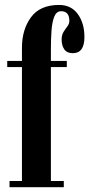

<svg xmlns="http://www.w3.org/2000/svg" viewBox="-20 -776 370 796"><path d="M19.5 0V-25.5H71V-498H10V-523.5H71V-578Q71 -653.5 108.5 -704.5Q146 -755.5 225 -755.5Q275 -755.5 302.5 -717.8Q330 -680 330 -622.5Q330 -555.5 282 -555.5Q257.5 -555.5 246.5 -571.5Q235.5 -587.5 235.5 -612Q235.5 -631 243.5 -643.8Q251.5 -656.5 259.5 -667Q267.5 -677.5 267.5 -689.5Q267.5 -729.5 233.5 -729.5Q214 -729.5 205 -707Q196 -684.5 193.5 -648.5Q191 -612.5 191 -572V-523.5H257V-498H191V-25.5H244.5V0Z"/></svg>

Font: Imbue 50pt
Style: Bold
Weight: 700
Designer: Tyler Finck
Foundry: Etcetera Type Company
Version: Version 1.102; ttfautohint (v1.8.3)